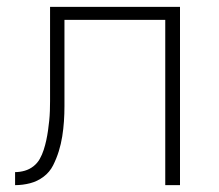

<svg xmlns="http://www.w3.org/2000/svg" viewBox="-20 -540 640 560"><path d="M462 0V-482H168V-275Q168 -253 168 -230.5Q168 -208 166.5 -186Q165 -164 161.5 -142Q158 -120 151.5 -99Q145 -78 135 -58Q125 -38 107 -24.5Q89 -11 67.5 -5.5Q46 0 24 0V-38Q38 -38 52 -42Q66 -46 77.5 -55Q89 -64 96 -76.5Q103 -89 107.5 -103Q112 -117 115 -131Q118 -145 120 -159Q122 -173 123.5 -187.5Q125 -202 125.5 -216.5Q126 -231 126 -245Q126 -259 126 -274V-520H505V0Z"/></svg>

Font: Iosevka Aile Extralight
Style: Regular
Weight: 200
Designer: Belleve Invis
Foundry: Belleve Invis
Version: Version 31.1.0; ttfautohint (v1.8.4)